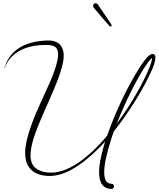

<svg xmlns="http://www.w3.org/2000/svg" viewBox="-20 -990 999 1209"><path d="M582 -969.7C573.1 -969.6 565.8 -962.2 565.8 -953.3C565.8 -950.3 567.3 -945.9 569.1 -943.5C572.3 -939.3 580.8 -929.2 593.8 -914C602.5 -903.7 616.7 -887 627 -874.8C639.5 -860.2 648.8 -849.4 656.4 -840.7C663.5 -832.6 667.1 -828.7 668.1 -827.3C668.1 -827.3 668.7 -826.5 668.8 -826.4C668.6 -826.6 669.1 -826 669 -826.2C670.3 -824.5 673.1 -823.1 675.2 -823.1C679.5 -823.1 683 -826.6 683 -830.9C683 -832.3 682.3 -834.5 681.4 -835.6C681.5 -835.5 681.3 -835.8 681.2 -835.9C681.2 -835.9 680.5 -836.8 680.5 -836.8C679.5 -838.1 676.7 -842.7 670.8 -851.6C664.3 -861.4 656.5 -873 645.7 -889C636.5 -902.6 626.1 -918 616.9 -931.5C605.8 -947.9 598.3 -959.2 595.3 -963.2C592.6 -966.8 586.7 -969.7 582.2 -969.7C582.1 -969.7 582 -969.7 582 -969.7ZM377.4 -600.8C392 -683.7 362.5 -736.6 280.1 -735.1C137.7 -731.6 45.4 -674.4 11.3 -572.8C10.5 -570.3 8.5 -565.4 8.5 -562.9C8.5 -562.1 9.1 -561.6 9.8 -561.6C10.4 -561.6 11 -562 11.1 -562.6C13.7 -575.7 15.8 -580 25.4 -595.9C68.2 -667.6 154.5 -709.9 280.1 -706.7C322.7 -705.8 344.8 -691.5 345.9 -651.3C346.3 -638.7 344.6 -624.1 341.1 -607.8C323.3 -524.5 271.2 -421.9 238.9 -350.3C215.3 -297.8 200.2 -265.1 177.9 -203.5C162.8 -161.5 147.4 -112.1 141.2 -65.9C128.2 30.7 161.3 93.1 238.7 111.9C353.1 139.7 455.8 67.1 512.8 23.1C548.7 -4.6 600.6 -52.8 642.2 -98.8C625.3 -45.8 610.8 15.9 606.5 53C598.1 124.5 607.8 199.5 682 199.5C690.9 199.5 698.2 192.2 698.2 183.3C698.2 174.3 690.9 167.1 682 167C632.6 167 633.2 105.1 638.7 56.7C645.4 -3.1 674.1 -100.2 696.7 -162.8C777.9 -263.4 865.2 -400.7 916.2 -506.3C933.5 -542.2 951.5 -576.2 957.9 -616.6C960.5 -632.6 957.7 -649.6 940.7 -649.9C930 -650 922.5 -643.6 916.1 -638.1C908.5 -631.4 900.1 -622.1 891.2 -610.7C873.1 -587.5 851.8 -554.8 829.6 -516.7C764.8 -405.4 699.9 -266.8 654.1 -134.7C639.9 -118 625.9 -102.2 612 -87.3C568.8 -41.1 533.4 -9.6 497.5 17.3C446 55.8 347.5 119.5 244.8 89.2C199.6 75.7 173.4 47.3 172.1 -8.1C171.8 -24.3 173.6 -41.8 177 -60.3C190.5 -133.1 229.3 -220.4 255 -279.8C281.9 -341.8 311.3 -405 338.9 -475.5C355.2 -517.2 370.5 -561.7 377.4 -600.8ZM937.2 -624.7C936.7 -602.6 929.5 -588 921.2 -566.3C915.2 -550.7 907.7 -533.3 899 -514.5C856.2 -422.7 785.6 -305.7 715 -211.3C754 -311 804.4 -418 852.6 -503.5C874 -541.4 894.1 -573.3 910.8 -595.7C921.1 -609.4 927.3 -617.6 937.2 -624.7Z"/></svg>

Font: Sinatra
Style: Regular
Weight: 400
Designer: Fahmi
Version: Version 0.1